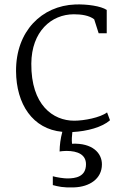

<svg xmlns="http://www.w3.org/2000/svg" viewBox="-20 -581 553 859"><path d="M258.8 8.8C250.5 40 247.1 67.4 246.6 96.7C251.5 95.7 267.6 94.2 277.3 94.2C328.6 94.2 364.7 111.3 364.7 153.8C364.7 210.4 317.4 217.3 280.8 217.3C266.1 217.3 234.9 212.9 216.3 207.5V247.1C240.7 253.4 261.7 259.3 312.5 257.3C379.4 254.9 436 219.7 436 154.3C436 103.5 393.6 58.1 302.2 62C300.3 45.4 301.8 25.4 303.7 9.8C371.1 6.3 437.5 -12.2 472.2 -43L459 -78.1C428.2 -54.7 356 -41 312 -41C217.3 -41 118.7 -110.8 120.1 -296.4C121.1 -439.9 209.5 -517.1 310.5 -517.1C343.8 -517.1 378.9 -512.2 401.4 -494.6L421.4 -432.1H457.5V-536.6C432.1 -553.7 370.1 -563 316.4 -561C167 -555.2 50.8 -441.9 51.8 -262.7C52.7 -115.2 126 -3.4 258.8 8.8Z"/></svg>

Font: Merriweather
Style: Light
Weight: 250
Designer: Eben Sorkin ( eben@eyebytes.com )
Foundry: Sorkin Type Co.
Version: Version 1.003